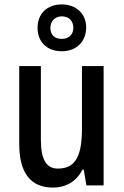

<svg xmlns="http://www.w3.org/2000/svg" viewBox="-20 -932 559 869"><path d="M260 -700C325 -700 370 -743 370 -808C370 -871 323 -912 260 -912C193 -912 150 -870 150 -806C150 -742 193 -700 260 -700ZM260 -756C226 -756 208 -775 208 -806C208 -837 230 -858 260 -858C292 -858 312 -837 312 -806C312 -775 290 -756 260 -756ZM449 -633H351V-352C351 -231 325 -169 242 -169C189 -169 165 -211 165 -300V-633H67V-281C67 -154 115 -83 220 -83C277 -83 326 -110 353 -164H359L371 -93H449Z"/></svg>

Font: Noto Sans Kannada UI Condensed Medium
Style: Regular
Weight: 500
Width: 3
Designer: Jelle Bosma - Monotype Design Team
Foundry: Monotype Imaging Inc.
Version: Version 2.005